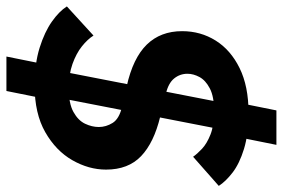

<svg xmlns="http://www.w3.org/2000/svg" viewBox="-170 -656 902 613"><g transform="rotate(90 281.5 -349.0)"><path d="M265 82H155L184 -62L200 -82L304 -616L298 -636L327 -780H437L408 -636L390 -616L286 -82L294 -62ZM516 -236Q516 -181 486 -128.5Q456 -76 396.5 -42Q337 -8 248 -8Q178 -8 127 -24Q76 -40 43 -63.5Q10 -87 -5 -111L88 -196Q100 -177 122.5 -159Q145 -141 178.5 -129Q212 -117 257 -117Q305 -117 332 -132Q359 -147 369.5 -169Q380 -191 380 -213Q380 -236 367 -257Q354 -278 316 -287L250 -302Q160 -322 117 -366Q74 -410 74 -479Q74 -538 104 -586Q134 -634 192 -662.5Q250 -691 334 -691Q403 -691 450 -676.5Q497 -662 525.5 -640Q554 -618 568 -596L475 -514Q466 -527 449.5 -542.5Q433 -558 404 -569.5Q375 -581 328 -581Q283 -581 257 -567.5Q231 -554 220.5 -534.5Q210 -515 210 -496Q210 -472 225 -453.5Q240 -435 274 -427L347 -409Q430 -389 473 -348Q516 -307 516 -236Z"/></g></svg>

Font: IBM Plex Sans
Style: Italic
Weight: 400
Italic angle: -11.31°
Designer: Mike Abbink, Paul van der Laan, Pieter van Rosmalen
Foundry: Bold Monday
Version: Version 3.201